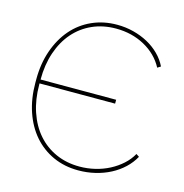

<svg xmlns="http://www.w3.org/2000/svg" viewBox="-106 -807 874 913"><g transform="rotate(15 331.0 -350.5)"><path d="M359 8H360Q402 8 442 -1.5Q482 -11 516.5 -29Q551 -47 578 -72.5Q605 -98 622 -129L607 -139Q591 -110 565 -86.5Q539 -63 506.5 -46Q474 -29 436.5 -20Q399 -11 360 -11Q296 -11 243.5 -34.5Q191 -58 153.5 -101Q116 -144 95.5 -204.5Q75 -265 75 -338V-344H447V-363H75Q75 -436 95.5 -496.5Q116 -557 153.5 -600Q191 -643 243.5 -666.5Q296 -690 360 -690Q438 -690 501 -655.5Q564 -621 596 -561L612 -571Q597 -602 571.5 -627.5Q546 -653 513 -671Q480 -689 441 -699Q402 -709 360 -709Q293 -709 236.5 -683.5Q180 -658 140 -611.5Q100 -565 77.5 -500.5Q55 -436 55 -359V-342Q55 -264 77 -199.5Q99 -135 139 -89Q179 -43 235 -17.5Q291 8 359 8Z"/></g></svg>

Font: Fixel Variable
Style: Regular
Weight: 100
Width: 3
Designer: AlfaBravo + MacPaw
Foundry: Kyrylo Tkachov, Marchela Mozhyna, Serhii Makarenko, Maria Weinstein, Zakhar Kryvoshyya
Version: Version 1.211